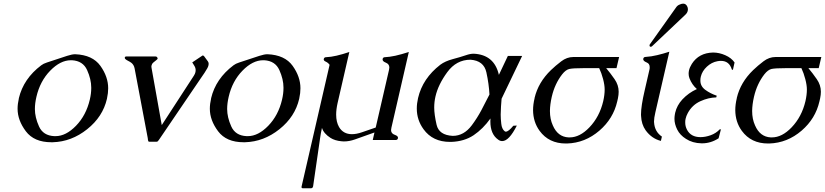

<svg xmlns="http://www.w3.org/2000/svg" viewBox="-20 -762 4490 1045"><path d="M562 -224.1Q539.6 -126.5 454.3 -58.6Q369.1 9.3 267.1 12.2H259.3Q165.5 12.2 120.6 -47.6Q75.7 -107.4 75.7 -169.9Q75.7 -196.3 82.5 -225.6V-227.1Q107.9 -334 204.6 -406.7Q215.8 -415.5 235.6 -421.9Q255.4 -428.2 286.6 -438.7Q317.9 -449.2 345.2 -458Q372.6 -466.8 388.2 -466.8H389.6Q483.9 -462.9 526.4 -403.6Q568.8 -344.2 568.8 -281.7Q568.8 -255.4 562.5 -227.1ZM365.7 -434.1Q308.6 -434.1 253.2 -377.2Q197.8 -320.3 178.2 -234.9Q169.9 -199.7 169.9 -168.5Q169.9 -123.5 192.4 -73.7Q214.8 -23.9 275.4 -21H282.2Q338.9 -21 393.8 -77.6Q448.7 -134.3 468.8 -219.7Q476.6 -252.9 476.6 -282.2Q476.6 -284.2 476.6 -285.6Q476.6 -330.6 454.1 -380.6Q431.6 -430.7 371.6 -434.1Z M804.7 -393.1 860.4 -81.1 1035.2 -350.1Q1042 -360.4 1043.9 -370.1Q1044.9 -375 1044.9 -379.9Q1044.9 -392.1 1038.1 -403.3L1026.4 -422.4L1078.1 -457Q1081.5 -460 1084 -460Q1087.4 -460 1090.8 -456.1L1111.3 -428.2Q1115.7 -422.4 1115.7 -414.6Q1115.7 -411.1 1114.7 -406.7Q1113.3 -399.4 1108.4 -390.6Q1095.2 -367.2 1072.8 -335.9L845.2 -1Q841.8 3.9 838.9 6.8Q835.9 9.3 833 9.3H792Q788.6 9.3 787.1 6.3Q786.1 4.9 785.2 -1.2Q784.2 -7.3 784.2 -10.3L712.4 -390.6Q708.5 -409.2 695.3 -419.9Q686.5 -426.3 677.5 -430.7Q668.5 -435.1 663.6 -439.5Q660.6 -441.4 659.2 -445.8Q659.2 -447.8 659.2 -449.2Q659.7 -450.7 660.6 -452.1Q662.6 -454.6 666.5 -454.6H826.7Q830.1 -454.6 834 -452.1Q836.9 -448.7 837.9 -445.8Q837.9 -444.3 837.9 -443.4Q836.9 -439 830.6 -434.6Q810.5 -419.4 808.1 -414.6Q805.7 -410.2 804.7 -405.3Q803.2 -399.4 804.7 -393.1Z M1608.4 -224.1Q1585.9 -126.5 1500.7 -58.6Q1415.5 9.3 1313.5 12.2H1305.7Q1211.9 12.2 1167 -47.6Q1122.1 -107.4 1122.1 -169.9Q1122.1 -196.3 1128.9 -225.6V-227.1Q1154.3 -334 1251 -406.7Q1262.2 -415.5 1282 -421.9Q1301.8 -428.2 1333 -438.7Q1364.3 -449.2 1391.6 -458Q1418.9 -466.8 1434.6 -466.8H1436Q1530.3 -462.9 1572.8 -403.6Q1615.2 -344.2 1615.2 -281.7Q1615.2 -255.4 1608.9 -227.1ZM1412.1 -434.1Q1355 -434.1 1299.6 -377.2Q1244.1 -320.3 1224.6 -234.9Q1216.3 -199.7 1216.3 -168.5Q1216.3 -123.5 1238.8 -73.7Q1261.2 -23.9 1321.8 -21H1328.6Q1385.3 -21 1440.2 -77.6Q1495.1 -134.3 1515.1 -219.7Q1522.9 -252.9 1522.9 -282.2Q1522.9 -284.2 1522.9 -285.6Q1522.9 -330.6 1500.5 -380.6Q1478 -430.7 1418 -434.1Z M2097.2 -381.3Q2098.6 -388.7 2099.1 -394.5Q2099.1 -413.6 2079.6 -421.1Q2060.1 -428.7 2062.5 -440.9Q2064.9 -450.7 2074.7 -450.7Q2099.1 -451.7 2131.3 -458.5Q2164.1 -465.8 2205.1 -479L2110.4 -67.4Q2108.9 -60.1 2108.4 -54.2Q2108.4 -35.2 2128.4 -28.3Q2148.4 -21.5 2146 -9.8Q2143.6 0 2133.8 0H2008.8L2018.1 -41L1911.1 -2.9Q1880.9 7.8 1851.6 7.8Q1844.2 7.8 1837.4 6.8Q1802.7 3.4 1779.3 -11.2Q1741.7 -35.2 1732.4 -65.9Q1726.1 -38.6 1722.2 -10.3L1684.1 252.4L1683.6 253.4Q1681.6 262.7 1671.9 262.7H1628.4Q1621.1 262.7 1621.1 256.3Q1621.1 254.9 1621.6 252.4L1773.9 -409.2Q1765.6 -420.9 1752.9 -426.5Q1740.2 -432.1 1742.2 -440.9Q1744.6 -450.7 1754.4 -450.7Q1780.8 -451.7 1812 -459Q1829.6 -462.9 1846.4 -468Q1863.3 -473.1 1881.3 -479L1817.4 -201.2Q1809.6 -166.5 1809.6 -138.2Q1809.6 -98.1 1825.2 -70.8Q1848.1 -31.7 1895.5 -31.7Q1919.9 -31.7 1949.7 -42L2024.9 -67.9Z M2558.1 -469.7Q2670.4 -464.4 2695.3 -354.5Q2707.5 -380.4 2719.7 -406Q2731.9 -431.6 2744.1 -457.5H2821.8L2710 -224.6Q2708.5 -210.4 2706.8 -182.1Q2705.1 -153.8 2705.1 -138.2Q2705.1 -115.7 2708.3 -88.1Q2711.4 -60.5 2726.1 -48.3Q2729.5 -45.4 2732.9 -45.4Q2747.6 -45.4 2773.9 -77.6L2793 -78.6Q2750.5 5.9 2713.4 5.9Q2701.7 5.9 2691.4 -2Q2648.9 -31.7 2648.9 -101.1Q2648.9 -108.9 2649.4 -117.2Q2608.9 -60.5 2557.6 -25.9Q2506.8 7.8 2436 10.3H2429.2Q2335 10.3 2285.2 -58.6Q2248.5 -108.9 2248.5 -171.4Q2248.5 -198.7 2255.4 -228.5Q2280.3 -335.4 2376.5 -409.7Q2402.8 -429.2 2444.1 -440.2Q2485.4 -451.2 2515.6 -461.4Q2539.1 -469.7 2558.1 -469.7ZM2644 -247.6Q2641.1 -305.2 2627.2 -368.4Q2613.3 -431.6 2541 -437Q2463.9 -437 2414.3 -369.1Q2364.7 -301.3 2350.1 -236.8Q2343.3 -207.5 2343.3 -176.3Q2343.3 -139.6 2356.2 -83Q2369.1 -26.4 2444.3 -22.5Q2504.9 -22.5 2547.9 -80.1Q2577.6 -120.1 2599.9 -162.1Q2622.1 -204.1 2644 -247.6Z M3157.2 -391.1Q3098.6 -391.1 3078.9 -386.7Q3059.1 -382.3 3039.6 -357.4Q2999.5 -305.7 2983.4 -236.3L2982.9 -234.4Q2973.6 -193.4 2973.1 -158.2Q2973.1 -113.8 2988.8 -79.6Q3015.6 -17.1 3074.2 -14.2H3080.6Q3135.7 -14.2 3188 -68.8Q3243.2 -126.5 3263.2 -211.4Q3271 -245.6 3271 -274.9Q3271 -298.8 3262.5 -331.5Q3253.9 -364.3 3241.2 -391.1ZM3349.6 -451.7 3335.4 -391.1H3279.3Q3302.2 -363.8 3324.7 -331.5Q3347.2 -299.3 3347.2 -262.7Q3347.2 -246.1 3343.3 -227.1L3339.4 -210Q3317.9 -116.2 3242.7 -51.3Q3164.6 16.1 3065.9 19H3059.6Q2967.3 19 2917 -49.8Q2881.8 -97.7 2881.3 -162.6Q2881.3 -193.4 2889.6 -227.5V-229Q2909.7 -314 2978.5 -380.4Q3003.9 -404.8 3034.7 -428.2Q3065.4 -451.7 3100.1 -451.7Z M3529.3 -510.7Q3527.3 -509.3 3526.9 -508.8Q3518.1 -504.9 3515.6 -511.7Q3514.6 -515.1 3516.1 -519.5L3658.7 -720.2Q3665.5 -731 3675.8 -735.8Q3689 -742.2 3698.2 -742.2Q3715.3 -742.2 3722.2 -722.7Q3724.1 -716.3 3724.1 -710.4Q3724.1 -706.5 3723.1 -703.1Q3720.7 -691.9 3710.4 -682.1ZM3546.9 -150.4Q3539.6 -119.1 3539.6 -100.6Q3539.6 -97.2 3540 -94.7Q3543.5 -44.9 3582.5 -18.6L3577.1 4.9Q3527.3 -7.3 3494.1 -52.7Q3471.2 -85 3469.2 -130.4Q3469.2 -134.8 3468.8 -139.2Q3468.8 -184.6 3488.8 -270L3514.6 -382.3Q3516.6 -390.1 3516.1 -396.5Q3516.1 -415.5 3500 -421.9Q3478.5 -430.7 3481 -441.9Q3483.4 -452.1 3493.2 -452.1Q3524.9 -454.1 3557.1 -461.9Q3589.8 -469.7 3623 -480.5Z M3903.8 -58.1 3891.1 -9.3Q3848.6 18.1 3801.3 18.1H3798.3Q3749 17.1 3713.4 -6.3Q3680.7 -26.9 3665.8 -56.9Q3650.9 -86.9 3650.9 -115.2Q3650.9 -126 3652.8 -137.7Q3653.8 -143.1 3654.8 -148.4Q3664.1 -188.5 3693.8 -220.7Q3727.5 -256.8 3772.9 -277.3Q3746.1 -300.8 3732.4 -336.4Q3728 -348.1 3728 -360.8Q3728 -369.6 3730 -378.9Q3733.9 -396 3745.6 -414.6Q3783.7 -474.1 3860.8 -476.1Q3894.5 -476.1 3927.7 -461.4Q3960.9 -446.8 3978 -421.9L3969.7 -384.8Q3969.2 -381.8 3966.3 -381.8Q3963.4 -381.8 3962.9 -384.8Q3948.7 -430.7 3903.8 -430.7Q3894.5 -430.7 3884.3 -428.7Q3853 -422.9 3827.4 -399.2Q3801.8 -375.5 3794.4 -345.2Q3791.5 -333.5 3792 -322.8Q3792 -292.5 3819.1 -272.7Q3846.2 -252.9 3880.9 -241.2L3878.4 -231.9Q3835.4 -231 3791.5 -210.9Q3747.6 -190.9 3723.6 -147Q3714.8 -130.9 3711.4 -115.2Q3709 -104.5 3709.5 -94.7Q3709.5 -74.7 3718.8 -56.6Q3739.7 -15.6 3792.5 -15.6Q3818.8 -15.6 3847.7 -25.9Q3876.5 -36.1 3897.5 -58.1Z M4257.8 -391.1Q4199.2 -391.1 4179.4 -386.7Q4159.7 -382.3 4140.1 -357.4Q4100.1 -305.7 4084 -236.3L4083.5 -234.4Q4074.2 -193.4 4073.7 -158.2Q4073.7 -113.8 4089.4 -79.6Q4116.2 -17.1 4174.8 -14.2H4181.2Q4236.3 -14.2 4288.6 -68.8Q4343.8 -126.5 4363.8 -211.4Q4371.6 -245.6 4371.6 -274.9Q4371.6 -298.8 4363 -331.5Q4354.5 -364.3 4341.8 -391.1ZM4450.2 -451.7 4436 -391.1H4379.9Q4402.8 -363.8 4425.3 -331.5Q4447.8 -299.3 4447.8 -262.7Q4447.8 -246.1 4443.8 -227.1L4439.9 -210Q4418.5 -116.2 4343.3 -51.3Q4265.1 16.1 4166.5 19H4160.2Q4067.9 19 4017.6 -49.8Q3982.4 -97.7 3981.9 -162.6Q3981.9 -193.4 3990.2 -227.5V-229Q4010.3 -314 4079.1 -380.4Q4104.5 -404.8 4135.3 -428.2Q4166 -451.7 4200.7 -451.7Z"/></svg>

Font: Caudex
Style: Italic
Weight: 400
Italic angle: -13°
Version: Version 1.04